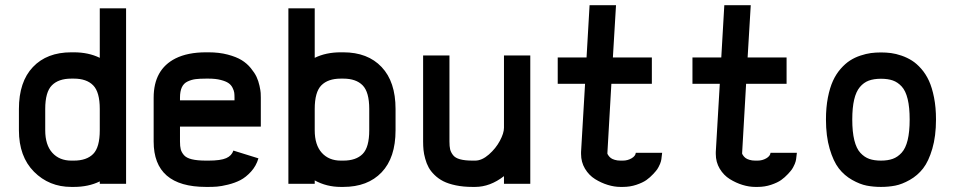

<svg xmlns="http://www.w3.org/2000/svg" viewBox="-20 -716 3714 748"><path d="M156.2 -291.5V-208.5Q156.2 -151.4 183.8 -120.8Q211.4 -90.3 257.8 -90.3H267.6Q317.4 -90.3 343 -116.2Q368.7 -142.1 368.7 -208.5V-291.5Q368.7 -357.4 343 -383.5Q317.4 -409.7 267.6 -409.7H257.8Q208 -409.7 182.1 -383.5Q156.2 -357.4 156.2 -291.5ZM257.8 -512.2H267.6Q324.7 -512.2 368.7 -490.7V-683.6H471.2V0H368.7V-9.3Q324.7 12.2 267.6 12.2H257.8Q171.4 12.2 112.5 -46.9Q53.7 -106 53.7 -208.5V-291.5Q53.7 -397.5 108.2 -454.8Q162.6 -512.2 257.8 -512.2Z M792.5 -512.2Q833.5 -512.2 866.9 -503.4Q900.4 -494.6 921.1 -481.9Q941.9 -469.2 957 -450.7Q972.2 -432.1 979.5 -416.5Q986.8 -400.9 991 -381.8Q995.1 -362.8 995.6 -353.8Q996.1 -344.7 996.1 -335.4V-222.7H681.2V-164.6Q681.2 -146 684.1 -134.5Q687 -123 696.5 -111.8Q706.1 -100.6 727.3 -95.5Q748.5 -90.3 782.7 -90.3H792.5Q839.8 -90.3 861.3 -99.9Q882.8 -109.4 889.2 -129.4L986.8 -99.1Q978 -69.3 958 -47.4Q938 -25.4 916.7 -14.4Q895.5 -3.4 868.7 3.2Q841.8 9.8 825.4 11Q809.1 12.2 792.5 12.2H782.7Q578.6 12.2 578.6 -164.6V-335.4Q578.6 -445.3 663.6 -488.3Q711.4 -512.2 782.7 -512.2ZM782.7 -409.7Q757.3 -409.7 741.9 -407.7Q726.6 -405.8 711.2 -398.7Q695.8 -391.6 688.5 -376Q681.2 -360.4 681.2 -335.4V-325.2H893.6V-335.4Q893.6 -346.7 892.6 -354.7Q891.6 -362.8 886 -374Q880.4 -385.3 870.1 -392.3Q859.9 -399.4 840.1 -404.5Q820.3 -409.7 792.5 -409.7Z M1206.1 -208.5Q1206.1 -151.4 1233.6 -120.8Q1261.2 -90.3 1307.6 -90.3H1317.4Q1367.2 -90.3 1392.8 -116.2Q1418.5 -142.1 1418.5 -208.5V-291.5Q1418.5 -357.4 1392.8 -383.5Q1367.2 -409.7 1317.4 -409.7H1307.6Q1257.8 -409.7 1231.9 -383.5Q1206.1 -357.4 1206.1 -291.5ZM1307.6 -512.2H1317.4Q1412.6 -512.2 1466.8 -454.8Q1521 -397.5 1521 -291.5V-208.5Q1521 -101.6 1466.8 -44.7Q1412.6 12.2 1317.4 12.2H1307.6Q1252.4 12.2 1206.1 -13.2V0H1103.5V-683.6H1206.1V-490.7Q1250 -512.2 1307.6 -512.2Z M1731 -164.6Q1731 -146 1733.6 -134.5Q1736.3 -123 1744.9 -111.8Q1753.4 -100.6 1772.2 -95.5Q1791 -90.3 1820.8 -90.3H1831.1Q1857.4 -90.3 1884.5 -114Q1911.6 -137.7 1927.5 -167.5Q1943.4 -197.3 1943.4 -218.3V-500H2045.9V0H1943.4V-29.8Q1889.2 12.2 1831.1 12.2H1820.8Q1785.2 12.2 1755.9 6.1Q1726.6 0 1707 -10Q1687.5 -20 1672.6 -34.7Q1657.7 -49.3 1649.7 -64.2Q1641.6 -79.1 1636.5 -97.9Q1631.3 -116.7 1629.9 -131.8Q1628.4 -147 1628.4 -164.6V-500H1731Z M2406.7 -90.3Q2424.8 -90.3 2440.2 -99.1Q2455.6 -107.9 2457 -120.6H2559.6Q2558.6 -114.7 2557.9 -106.7Q2557.1 -98.6 2556.6 -95.7Q2556.2 -92.8 2554.9 -87.6Q2553.7 -82.5 2551.5 -77.6Q2549.3 -72.8 2545.4 -64.9Q2543.9 -62 2540.5 -56.6Q2537.1 -51.3 2524.9 -38.1Q2512.7 -24.9 2498.3 -14.6Q2483.9 -4.4 2459.2 3.9Q2434.6 12.2 2406.7 12.2H2397Q2373.5 12.2 2347.9 4.4Q2322.3 -3.4 2298.3 -18.3Q2274.4 -33.2 2259 -58.8Q2243.7 -84.5 2243.7 -116.2V-124L2259.3 -389.6H2152.8V-492.2H2265.1L2276.9 -695.8H2379.9L2367.7 -492.2H2519.5V-389.6H2361.8L2346.2 -118.2Q2346.2 -117.7 2347.2 -115.2Q2348.1 -112.8 2351.6 -108.4Q2355 -104 2360.1 -100.1Q2365.2 -96.2 2375 -93.3Q2384.8 -90.3 2397 -90.3Z M2931.6 -90.3Q2949.7 -90.3 2965.1 -99.1Q2980.5 -107.9 2981.9 -120.6H3084.5Q3083.5 -114.7 3082.8 -106.7Q3082 -98.6 3081.5 -95.7Q3081.1 -92.8 3079.8 -87.6Q3078.6 -82.5 3076.4 -77.6Q3074.2 -72.8 3070.3 -64.9Q3068.8 -62 3065.4 -56.6Q3062 -51.3 3049.8 -38.1Q3037.6 -24.9 3023.2 -14.6Q3008.8 -4.4 2984.1 3.9Q2959.5 12.2 2931.6 12.2H2921.9Q2898.4 12.2 2872.8 4.4Q2847.2 -3.4 2823.2 -18.3Q2799.3 -33.2 2783.9 -58.8Q2768.6 -84.5 2768.6 -116.2V-124L2784.2 -389.6H2677.7V-492.2H2790L2801.8 -695.8H2904.8L2892.6 -492.2H3044.4V-389.6H2886.7L2871.1 -118.2Q2871.1 -117.7 2872.1 -115.2Q2873 -112.8 2876.5 -108.4Q2879.9 -104 2885 -100.1Q2890.1 -96.2 2899.9 -93.3Q2909.7 -90.3 2921.9 -90.3Z M3626.5 -250.5Q3626.5 -185.5 3612.1 -136.5Q3597.7 -87.4 3576.2 -59.8Q3554.7 -32.2 3524.4 -15.1Q3494.1 2 3467.8 7.1Q3441.4 12.2 3412.1 12.2Q3382.8 12.2 3356.4 7.1Q3330.1 2 3299.8 -15.1Q3269.5 -32.2 3248 -59.8Q3226.6 -87.4 3212.2 -136.5Q3197.8 -185.5 3197.8 -250.5Q3197.8 -297.4 3205.3 -335.9Q3212.9 -374.5 3225.1 -401.1Q3237.3 -427.7 3255.1 -448Q3272.9 -468.3 3291.5 -480.2Q3310.1 -492.2 3332.3 -499.5Q3354.5 -506.8 3373 -509.3Q3391.6 -511.7 3412.1 -511.7Q3432.1 -511.7 3451.2 -509.3Q3470.2 -506.8 3492.2 -499.3Q3514.2 -491.7 3532.7 -480Q3551.3 -468.3 3569.1 -448Q3586.9 -427.7 3599.1 -401.1Q3611.3 -374.5 3618.9 -335.9Q3626.5 -297.4 3626.5 -250.5ZM3412.1 -409.2Q3384.3 -409.2 3364.5 -401.9Q3344.7 -394.5 3329.8 -376.7Q3314.9 -358.9 3307.6 -327.6Q3300.3 -296.4 3300.3 -250.5Q3300.3 -202.1 3308.3 -169.7Q3316.4 -137.2 3332 -120.4Q3347.7 -103.5 3366.7 -96.9Q3385.7 -90.3 3412.1 -90.3Q3439 -90.3 3458 -97.2Q3477.1 -104 3492.7 -121.1Q3508.3 -138.2 3516.1 -170.4Q3523.9 -202.6 3523.9 -250.5Q3523.9 -297.9 3516.1 -330.1Q3508.3 -362.3 3492.7 -379.2Q3477.1 -396 3458 -402.6Q3439 -409.2 3412.1 -409.2Z"/></svg>

Font: Anka/Coder Condensed
Style: Bold
Weight: 700
Width: 4
Monospace: yes
Version: Version 001.100